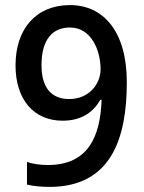

<svg xmlns="http://www.w3.org/2000/svg" viewBox="-20 -815 564 754"><path d="M478 -492C478 -693 385 -795 255 -795C121 -795 41 -701 41 -558C41 -426 111 -341 226 -341C302 -341 347 -376 374 -423H379C374 -281 328 -167 168 -167C139 -167 109 -171 86 -179V-90C108 -84 148 -81 174 -81C415 -81 478 -269 478 -492ZM255 -707C339 -707 375 -616 375 -543C375 -485 329 -426 252 -426C179 -426 143 -474 143 -559C143 -661 187 -707 255 -707Z"/></svg>

Font: Noto Sans Kannada UI SemiCondensed Medium
Style: Regular
Weight: 500
Width: 4
Designer: Jelle Bosma - Monotype Design Team
Foundry: Monotype Imaging Inc.
Version: Version 2.005